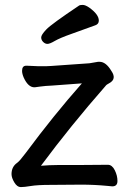

<svg xmlns="http://www.w3.org/2000/svg" viewBox="-20 -743 530 783"><path d="M383 -659Q383 -645 369 -640Q320 -622 272 -605Q224 -588 203.5 -576Q183 -564 173.5 -564Q164 -564 156 -572Q148 -580 148 -590.5Q148 -601 169 -623Q190 -645 302 -720Q306 -723 317 -723Q328 -723 344 -712Q383 -684 383 -659ZM312 10 185 11Q133 11 106 15.5Q79 20 64.5 20Q50 20 38.5 1Q27 -18 27 -33Q27 -63 50 -79Q60 -86 84 -118Q199 -273 314 -403L192 -394Q165 -393 144 -390Q123 -387 122 -387H120Q95 -387 77 -426Q70 -442 70 -454Q70 -475 87 -475H89L136 -473H168Q180 -473 189 -474L345 -485L380 -491Q383 -491 386 -491Q412 -491 434 -454Q457 -421 426 -404Q414 -398 410 -392Q268 -230 147 -67Q184 -70 214 -70H291L419 -71H420Q437 -71 448 -49Q459 -27 459 -5Q459 17 438 17L417 15Q364 10 312 10Z"/></svg>

Font: LXGW ZhenKai
Style: Regular
Weight: 400
Designer: LXGW / Fontworks Inc.
Foundry: LXGW / Fontworks Inc.
Version: Version 0.800;June 8, 2025